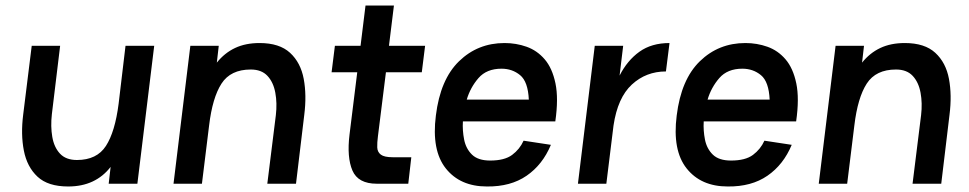

<svg xmlns="http://www.w3.org/2000/svg" viewBox="-20 -666 3511 696"><path d="M168 -252Q163 -208 169.5 -170Q176 -132 197.5 -109Q219 -86 259 -86Q331 -86 364 -137Q397 -188 410 -290L435 -500H539L478 0H374L381 -61Q354 -26 315.5 -8Q277 10 227 10Q154 10 116 -25.5Q78 -61 66.5 -120Q55 -179 64 -250L95 -500H198Z M609 0 670 -500H773L766 -439Q794 -474 832 -492Q870 -510 921 -510Q993 -510 1031.5 -474.5Q1070 -439 1081 -380Q1092 -321 1083 -250L1053 0H949L980 -249Q985 -292 978 -330Q971 -368 949.5 -391Q928 -414 889 -414Q816 -414 783 -363Q750 -312 738 -211L712 0Z M1194 -500H1287L1305 -646H1408L1390 -500H1521L1509 -404H1379L1350 -172Q1347 -149 1347.5 -132Q1348 -115 1360.5 -105.5Q1373 -96 1404 -96H1471L1460 0H1346Q1278 0 1257.5 -48Q1237 -96 1247 -178L1275 -404H1182Z M1878 -156 1977 -141Q1947 -69 1889 -29Q1831 11 1745 10Q1648 10 1596 -55.5Q1544 -121 1560 -247Q1576 -378 1644 -444Q1712 -510 1809 -510Q1851 -510 1889 -496.5Q1927 -483 1954.5 -451Q1982 -419 1993.5 -364Q2005 -309 1993 -226H1658Q1656 -193 1662.5 -160Q1669 -127 1691 -105.5Q1713 -84 1757 -84Q1809 -84 1836.5 -104.5Q1864 -125 1878 -156ZM1798 -417Q1744 -417 1714.5 -383Q1685 -349 1672 -305H1897Q1894 -370 1865.5 -393.5Q1837 -417 1798 -417Z M2075 0 2136 -500H2239L2226 -392Q2254 -447 2298 -478.5Q2342 -510 2407 -510L2394 -407Q2322 -407 2270.5 -359.5Q2219 -312 2204 -211L2178 0Z M2751 -156 2850 -141Q2820 -69 2762 -29Q2704 11 2618 10Q2521 10 2469 -55.5Q2417 -121 2433 -247Q2449 -378 2517 -444Q2585 -510 2682 -510Q2724 -510 2762 -496.5Q2800 -483 2827.5 -451Q2855 -419 2866.5 -364Q2878 -309 2866 -226H2531Q2529 -193 2535.5 -160Q2542 -127 2564 -105.5Q2586 -84 2630 -84Q2682 -84 2709.5 -104.5Q2737 -125 2751 -156ZM2671 -417Q2617 -417 2587.5 -383Q2558 -349 2545 -305H2770Q2767 -370 2738.5 -393.5Q2710 -417 2671 -417Z M2948 0 3009 -500H3112L3105 -439Q3133 -474 3171 -492Q3209 -510 3260 -510Q3332 -510 3370.5 -474.5Q3409 -439 3420 -380Q3431 -321 3422 -250L3392 0H3288L3319 -249Q3324 -292 3317 -330Q3310 -368 3288.5 -391Q3267 -414 3228 -414Q3155 -414 3122 -363Q3089 -312 3077 -211L3051 0Z"/></svg>

Font: Haskoy SemiBold
Style: Italic
Weight: 600
Designer: Ertekin Erdin
Foundry: Ertekin Erdin
Version: Version 2.000; ttfautohint (v1.8.4.7-5d5b)